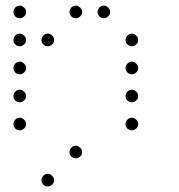

<svg xmlns="http://www.w3.org/2000/svg" viewBox="-20 -493 640 685"><path d="M49 -473Q41 -473 34.5 -466Q28 -459 28 -451V-449Q28 -441 34.5 -434.5Q41 -428 49 -428H51Q59 -428 66 -434.5Q73 -441 73 -449V-451Q73 -459 66 -466Q59 -473 51 -473ZM249 -473Q241 -473 234.5 -466Q228 -459 228 -451V-449Q228 -441 234.5 -434.5Q241 -428 249 -428H251Q259 -428 266 -434.5Q273 -441 273 -449V-451Q273 -459 266 -466Q259 -473 251 -473ZM349 -473Q341 -473 334.5 -466Q328 -459 328 -451V-449Q328 -441 334.5 -434.5Q341 -428 349 -428H351Q359 -428 366 -434.5Q373 -441 373 -449V-451Q373 -459 366 -466Q359 -473 351 -473ZM49 -373Q41 -373 34.5 -366Q28 -359 28 -351V-349Q28 -341 34.5 -334.5Q41 -328 49 -328H51Q59 -328 66 -334.5Q73 -341 73 -349V-351Q73 -359 66 -366Q59 -373 51 -373ZM149 -373Q141 -373 134.5 -366Q128 -359 128 -351V-349Q128 -341 134.5 -334.5Q141 -328 149 -328H151Q159 -328 166 -334.5Q173 -341 173 -349V-351Q173 -359 166 -366Q159 -373 151 -373ZM449 -373Q441 -373 434.5 -366Q428 -359 428 -351V-349Q428 -341 434.5 -334.5Q441 -328 449 -328H451Q459 -328 466 -334.5Q473 -341 473 -349V-351Q473 -359 466 -366Q459 -373 451 -373ZM49 -273Q41 -273 34.5 -266Q28 -259 28 -251V-249Q28 -241 34.5 -234.5Q41 -228 49 -228H51Q59 -228 66 -234.5Q73 -241 73 -249V-251Q73 -259 66 -266Q59 -273 51 -273ZM449 -273Q441 -273 434.5 -266Q428 -259 428 -251V-249Q428 -241 434.5 -234.5Q441 -228 449 -228H451Q459 -228 466 -234.5Q473 -241 473 -249V-251Q473 -259 466 -266Q459 -273 451 -273ZM49 -173Q41 -173 34.5 -166Q28 -159 28 -151V-149Q28 -141 34.5 -134.5Q41 -128 49 -128H51Q59 -128 66 -134.5Q73 -141 73 -149V-151Q73 -159 66 -166Q59 -173 51 -173ZM449 -173Q441 -173 434.5 -166Q428 -159 428 -151V-149Q428 -141 434.5 -134.5Q441 -128 449 -128H451Q459 -128 466 -134.5Q473 -141 473 -149V-151Q473 -159 466 -166Q459 -173 451 -173ZM49 -73Q41 -73 34.5 -66Q28 -59 28 -51V-49Q28 -41 34.5 -34.5Q41 -28 49 -28H51Q59 -28 66 -34.5Q73 -41 73 -49V-51Q73 -59 66 -66Q59 -73 51 -73ZM449 -73Q441 -73 434.5 -66Q428 -59 428 -51V-49Q428 -41 434.5 -34.5Q441 -28 449 -28H451Q459 -28 466 -34.5Q473 -41 473 -49V-51Q473 -59 466 -66Q459 -73 451 -73ZM249 27Q241 27 234.5 34Q228 41 228 49V51Q228 59 234.5 65.5Q241 72 249 72H251Q259 72 266 65.5Q273 59 273 51V49Q273 41 266 34Q259 27 251 27ZM149 127Q141 127 134.5 134Q128 141 128 149V151Q128 159 134.5 165.5Q141 172 149 172H151Q159 172 166 165.5Q173 159 173 151V149Q173 141 166 134Q159 127 151 127Z"/></svg>

Font: Doto Rounded Light
Style: Regular
Weight: 300
Monospace: yes
Version: Version 1.000